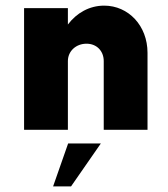

<svg xmlns="http://www.w3.org/2000/svg" viewBox="-20 -463 601 685"><path d="M351.6 -442.9C299.3 -442.9 253.4 -417 222.2 -375.5V-434.1H65.9V0H222.2V-245.1C222.2 -280.8 251.5 -307.1 288.6 -307.1C325.2 -307.1 350.1 -280.8 350.1 -245.1V0H506.3V-274.4C506.3 -371.6 438 -442.9 351.6 -442.9ZM169.4 202.1H233.4L339.8 48.8H223.1Z"/></svg>

Font: Now Black
Style: Regular
Weight: 400
Designer: Alfredo Marco Pradil
Foundry: Alfredo Marco Pradil
Version: Version 1.200;hotconv 1.0.109;makeotfexe 2.5.65596